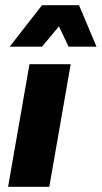

<svg xmlns="http://www.w3.org/2000/svg" viewBox="-20 -716 390 736"><path d="M169 0 251 -470H93L11 0ZM350 -537 283 -696H141L17 -537H141L206 -615L243 -537Z"/></svg>

Font: Celebes ExtraBold
Style: Italic
Weight: 800
Italic angle: -10°
Designer: Anugrah Pasau
Foundry: Lafontype
Version: Version 1.000